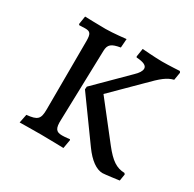

<svg xmlns="http://www.w3.org/2000/svg" viewBox="-120 -634 783 773"><g transform="rotate(30 271.5 -247.0)"><path d="M123 -417 122 -99C122 -54 112 -44 62 -39L54 1C54 1 111 0 153 0C189 0 258 2 258 2L265 -38L263 -42C263 -42 244 -39 228 -39C200 -39 191 -50 193 -93L202 -418C203 -447 215 -457 256 -464L259 -505C259 -505 200 -498 165 -498C136 -498 69 -500 69 -500L63 -462L66 -458C66 -458 83 -459 93 -459C117 -459 123 -451 123 -417ZM216 -259 215 -246 353 -55C384 -12 416 11 445 11C455 11 520 2 520 2L525 -29L521 -34C483 -35 457 -53 419 -101L289 -267L409 -386C458 -436 477 -451 507 -459L513 -495L509 -501C509 -501 460 -498 428 -498C397 -498 335 -503 335 -503L329 -465L331 -461C365 -459 380 -451 380 -437C380 -426 372 -413 356 -398Z"/></g></svg>

Font: Alegreya SC
Style: Regular
Weight: 400
Designer: Juan Pablo del Peral
Foundry: Huerta Tipografica
Version: Version 2.007;PS 002.007;hotconv 1.0.88;makeotf.lib2.5.64775